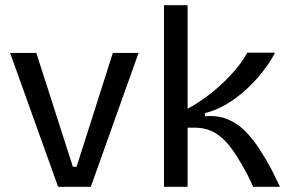

<svg xmlns="http://www.w3.org/2000/svg" viewBox="-20 -720 1119 740"><path d="M204 0 19 -516H120L261 -77H275L415 -516H514L330 0Z M612 0V-700H703V-301Q742 -322 778 -349Q814 -376 845 -406Q876 -436 898.5 -465Q921 -494 933 -517H1040Q1021 -480 991.5 -442.5Q962 -405 926 -372.5Q890 -340 850.5 -317Q811 -294 770 -284V-272Q820 -276 858 -260Q896 -244 925.5 -214Q955 -184 980 -145.5Q1005 -107 1028 -64L1059 0H956L934 -46Q907 -97 879 -138.5Q851 -180 815 -204Q779 -228 729 -228H703V0Z"/></svg>

Font: Bricolage Grotesque 96pt ExtraBold
Style: Regular
Weight: 400
Version: Version 1.001;gftools[0.9.33.dev8+g029e19f]